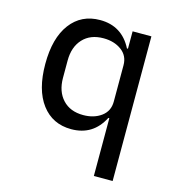

<svg xmlns="http://www.w3.org/2000/svg" viewBox="-108 -623 856 918"><g transform="rotate(15 320.0 -164.0)"><path d="M439 -86H434Q384 12 276 12Q183 12 129.5 -59Q76 -130 76 -258Q76 -386 129.5 -457Q183 -528 276 -528Q384 -528 434 -430H439V-516H532V200H439ZM314 -68Q367 -68 403 -94.5Q439 -121 439 -168V-348Q439 -395 403 -421.5Q367 -448 314 -448Q249 -448 212 -408Q175 -368 175 -301V-215Q175 -148 212 -108Q249 -68 314 -68Z"/></g></svg>

Font: Writer
Style: Regular
Weight: 400
Monospace: yes
Designer: Mike Abbink, Paul van der Laan, Pieter van Rosmalen
Foundry: Bold Monday
Version: Version 2.001 2020